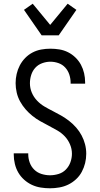

<svg xmlns="http://www.w3.org/2000/svg" viewBox="-20 -1005 540 1033"><path d="M249 8Q224 8 199 4Q174 0 151.5 -10.5Q129 -21 110 -38Q91 -55 78.5 -76.5Q66 -98 60 -123Q54 -148 54 -173V-180H132V-175Q132 -152 140 -130Q148 -108 164.5 -92Q181 -76 203.5 -69Q226 -62 249 -62Q272 -62 295 -69Q318 -76 334.5 -93Q351 -110 359 -132.5Q367 -155 367 -178Q367 -204 356.5 -228.5Q346 -253 328.5 -271.5Q311 -290 288.5 -303Q266 -316 243 -328Q220 -340 197.5 -352.5Q175 -365 155 -381Q135 -397 118 -416.5Q101 -436 88.5 -458.5Q76 -481 70 -506.5Q64 -532 64 -558Q64 -582 69.5 -606.5Q75 -631 86.5 -653Q98 -675 115.5 -693Q133 -711 155 -722.5Q177 -734 201.5 -738.5Q226 -743 251 -743Q276 -743 300 -739Q324 -735 346 -724Q368 -713 386 -695.5Q404 -678 415.5 -656.5Q427 -635 432.5 -611Q438 -587 438 -562V-555H360V-560Q360 -582 353 -603.5Q346 -625 331 -641.5Q316 -658 294.5 -665.5Q273 -673 251 -673Q229 -673 207 -665Q185 -657 170 -640.5Q155 -624 148 -602Q141 -580 141 -557Q141 -531 151 -507Q161 -483 179 -464Q197 -445 219 -432Q241 -419 264 -407.5Q287 -396 309.5 -383Q332 -370 352.5 -354Q373 -338 390 -318.5Q407 -299 419 -276.5Q431 -254 437.5 -229Q444 -204 444 -178Q444 -152 438 -127.5Q432 -103 420 -80.5Q408 -58 389 -40.5Q370 -23 347.5 -12Q325 -1 299.5 3.5Q274 8 249 8ZM204 -815 109 -952 156 -985 250 -871 344 -985 391 -952 296 -815Z"/></svg>

Font: Iosevka Custom
Style: Regular
Weight: 400
Monospace: yes
Designer: Belleve Invis
Foundry: Belleve Invis
Version: Version 32.5.0; ttfautohint (v1.8.4)